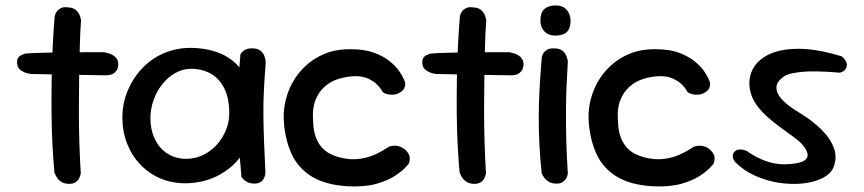

<svg xmlns="http://www.w3.org/2000/svg" viewBox="-20 -676 3176 706"><path d="M234 0Q218 0 207 -6.5Q196 -13 190.5 -21.5Q185 -30 182.5 -36Q180 -42 180 -42Q176 -85 173 -141.5Q170 -198 169.5 -260.5Q169 -323 170 -386Q171 -449 174 -508Q177 -567 181 -616Q181 -616 182.5 -621.5Q184 -627 189 -634Q194 -641 203.5 -646Q213 -651 229 -649Q247 -648 256.5 -641Q266 -634 270.5 -625Q275 -616 276.5 -609Q278 -602 278 -602Q275 -563 273.5 -509Q272 -455 271 -393.5Q270 -332 270 -269Q270 -206 272 -146.5Q274 -87 277 -38Q277 -38 275.5 -32.5Q274 -27 270.5 -19.5Q267 -12 258 -6Q249 0 234 0ZM371 -399Q292 -400 221 -401.5Q150 -403 95 -404Q95 -404 87.5 -405Q80 -406 70 -410Q60 -414 52 -421.5Q44 -429 43 -443Q42 -455 46 -462Q50 -469 57 -472.5Q64 -476 68.5 -477.5Q73 -479 73 -479Q81 -480 103 -481Q125 -482 156 -482.5Q187 -483 222.5 -483.5Q258 -484 294 -484Q330 -484 362 -484Q362 -484 367.5 -483Q373 -482 381 -479.5Q389 -477 397 -472Q405 -467 410 -459Q415 -451 415 -438Q414 -423 407 -414.5Q400 -406 392 -403Q384 -400 377.5 -399.5Q371 -399 371 -399Z M662 -2Q611 -2 568.5 -20.5Q526 -39 495 -72Q464 -105 447 -149Q430 -193 430 -243Q430 -296 449.5 -342.5Q469 -389 502.5 -424.5Q536 -460 580.5 -479.5Q625 -499 677 -500Q750 -500 803 -473.5Q856 -447 884.5 -391.5Q913 -336 913 -250Q913 -200 895.5 -155.5Q878 -111 845 -77Q812 -43 766 -23Q720 -3 662 -2ZM666 -92Q697 -92 725.5 -105.5Q754 -119 775.5 -142Q797 -165 810 -195.5Q823 -226 823 -259Q823 -315 804.5 -351.5Q786 -388 754.5 -405.5Q723 -423 682 -423Q652 -423 624.5 -407.5Q597 -392 576.5 -366Q556 -340 544.5 -307.5Q533 -275 533 -242Q533 -199 549.5 -164.5Q566 -130 596 -111Q626 -92 666 -92ZM916 -1Q899 -1 888.5 -7Q878 -13 873 -19Q868 -25 868 -25Q861 -98 857 -170.5Q853 -243 855 -319Q857 -395 864 -476Q864 -476 868 -482Q872 -488 882.5 -493.5Q893 -499 912 -498Q929 -497 938.5 -489Q948 -481 952 -470.5Q956 -460 956.5 -452.5Q957 -445 957 -445Q953 -394 950.5 -347Q948 -300 948.5 -252.5Q949 -205 951 -153Q953 -101 956 -39Q956 -39 955 -33.5Q954 -28 950.5 -20.5Q947 -13 938.5 -7Q930 -1 916 -1Z M1259 9Q1177 4 1127 -26.5Q1077 -57 1053 -108.5Q1029 -160 1024 -225Q1020 -277 1035.5 -325.5Q1051 -374 1083.5 -412.5Q1116 -451 1163 -473.5Q1210 -496 1270 -495Q1320 -495 1354.5 -482.5Q1389 -470 1412 -451.5Q1435 -433 1447.5 -415Q1460 -397 1465 -384.5Q1470 -372 1470 -372Q1470 -372 1470 -366Q1470 -360 1466.5 -351.5Q1463 -343 1451 -336Q1440 -329 1427 -328Q1414 -327 1403 -330Q1392 -333 1387 -338Q1387 -338 1381.5 -347Q1376 -356 1364.5 -367Q1353 -378 1333.5 -387Q1314 -396 1286 -396Q1254 -395 1225 -386Q1196 -377 1174 -357.5Q1152 -338 1140 -308Q1128 -278 1131 -236Q1132 -185 1149 -154.5Q1166 -124 1195.5 -109.5Q1225 -95 1264 -91Q1294 -89 1320 -95Q1346 -101 1366 -111Q1386 -121 1397.5 -128.5Q1409 -136 1411 -137Q1424 -141 1436 -140Q1448 -139 1458.5 -133.5Q1469 -128 1477 -118Q1486 -107 1486.5 -97Q1487 -87 1485 -80.5Q1483 -74 1483 -74Q1483 -74 1471 -60.5Q1459 -47 1432.5 -29.5Q1406 -12 1363.5 0Q1321 12 1259 9Z M1724 0Q1708 0 1697 -6.5Q1686 -13 1680.5 -21.5Q1675 -30 1672.5 -36Q1670 -42 1670 -42Q1666 -85 1663 -141.5Q1660 -198 1659.5 -260.5Q1659 -323 1660 -386Q1661 -449 1664 -508Q1667 -567 1671 -616Q1671 -616 1672.5 -621.5Q1674 -627 1679 -634Q1684 -641 1693.5 -646Q1703 -651 1719 -649Q1737 -648 1746.5 -641Q1756 -634 1760.5 -625Q1765 -616 1766.5 -609Q1768 -602 1768 -602Q1765 -563 1763.5 -509Q1762 -455 1761 -393.5Q1760 -332 1760 -269Q1760 -206 1762 -146.5Q1764 -87 1767 -38Q1767 -38 1765.5 -32.5Q1764 -27 1760.5 -19.5Q1757 -12 1748 -6Q1739 0 1724 0ZM1861 -399Q1782 -400 1711 -401.5Q1640 -403 1585 -404Q1585 -404 1577.5 -405Q1570 -406 1560 -410Q1550 -414 1542 -421.5Q1534 -429 1533 -443Q1532 -455 1536 -462Q1540 -469 1547 -472.5Q1554 -476 1558.5 -477.5Q1563 -479 1563 -479Q1571 -480 1593 -481Q1615 -482 1646 -482.5Q1677 -483 1712.5 -483.5Q1748 -484 1784 -484Q1820 -484 1852 -484Q1852 -484 1857.5 -483Q1863 -482 1871 -479.5Q1879 -477 1887 -472Q1895 -467 1900 -459Q1905 -451 1905 -438Q1904 -423 1897 -414.5Q1890 -406 1882 -403Q1874 -400 1867.5 -399.5Q1861 -399 1861 -399Z M2022 -1Q2008 -2 1998.5 -7.5Q1989 -13 1983 -20.5Q1977 -28 1974.5 -33Q1972 -38 1972 -38Q1966 -92 1963.5 -143Q1961 -194 1961 -244.5Q1961 -295 1964 -349Q1967 -403 1972 -463Q1972 -463 1973 -468.5Q1974 -474 1978.5 -481Q1983 -488 1992.5 -493.5Q2002 -499 2019 -498Q2036 -498 2046 -491Q2056 -484 2060.5 -474.5Q2065 -465 2066.5 -458Q2068 -451 2068 -451Q2065 -401 2063 -353Q2061 -305 2061 -255Q2061 -205 2062.5 -151.5Q2064 -98 2068 -39Q2068 -39 2067 -33Q2066 -27 2061.5 -19.5Q2057 -12 2048 -6Q2039 0 2022 -1ZM2023 -545Q1996 -545 1981.5 -561Q1967 -577 1967 -600Q1967 -629 1981.5 -642.5Q1996 -656 2023 -656Q2050 -656 2064 -639.5Q2078 -623 2078 -600Q2078 -585 2073.5 -572.5Q2069 -560 2057 -553Q2045 -546 2023 -545Z M2380 9Q2298 4 2248 -26.5Q2198 -57 2174 -108.5Q2150 -160 2145 -225Q2141 -277 2156.5 -325.5Q2172 -374 2204.5 -412.5Q2237 -451 2284 -473.5Q2331 -496 2391 -495Q2441 -495 2475.5 -482.5Q2510 -470 2533 -451.5Q2556 -433 2568.5 -415Q2581 -397 2586 -384.5Q2591 -372 2591 -372Q2591 -372 2591 -366Q2591 -360 2587.5 -351.5Q2584 -343 2572 -336Q2561 -329 2548 -328Q2535 -327 2524 -330Q2513 -333 2508 -338Q2508 -338 2502.5 -347Q2497 -356 2485.5 -367Q2474 -378 2454.5 -387Q2435 -396 2407 -396Q2375 -395 2346 -386Q2317 -377 2295 -357.5Q2273 -338 2261 -308Q2249 -278 2252 -236Q2253 -185 2270 -154.5Q2287 -124 2316.5 -109.5Q2346 -95 2385 -91Q2415 -89 2441 -95Q2467 -101 2487 -111Q2507 -121 2518.5 -128.5Q2530 -136 2532 -137Q2545 -141 2557 -140Q2569 -139 2579.5 -133.5Q2590 -128 2598 -118Q2607 -107 2607.5 -97Q2608 -87 2606 -80.5Q2604 -74 2604 -74Q2604 -74 2592 -60.5Q2580 -47 2553.5 -29.5Q2527 -12 2484.5 0Q2442 12 2380 9Z M2870 -72Q2930 -74 2944.5 -91.5Q2959 -109 2933 -141Q2922 -155 2900 -171Q2878 -187 2852.5 -205.5Q2827 -224 2802.5 -245.5Q2778 -267 2760 -293Q2742 -319 2737 -350Q2731 -391 2749.5 -424.5Q2768 -458 2811 -477.5Q2854 -497 2920 -496.5Q2986 -496 3074 -469Q3074 -469 3077.5 -466.5Q3081 -464 3085 -459Q3089 -454 3092 -447Q3095 -440 3093 -431Q3091 -423 3086.5 -418.5Q3082 -414 3076.5 -411.5Q3071 -409 3067 -409Q3063 -409 3063 -409Q3063 -409 3052 -410Q3041 -411 3023 -412Q3005 -413 2983 -413.5Q2961 -414 2938.5 -412.5Q2916 -411 2896 -407Q2876 -403 2863 -395Q2845 -383 2838.5 -369Q2832 -355 2837.5 -338.5Q2843 -322 2862.5 -303Q2882 -284 2917 -263Q2967 -233 3001 -199Q3035 -165 3047 -129.5Q3059 -94 3044 -59Q3034 -36 3004 -21Q2974 -6 2933 -1.5Q2892 3 2847 -3.5Q2802 -10 2758.5 -29Q2715 -48 2683 -81Q2683 -81 2680.5 -84Q2678 -87 2676 -92.5Q2674 -98 2674.5 -104.5Q2675 -111 2680 -117Q2686 -124 2693.5 -125.5Q2701 -127 2708 -126Q2715 -125 2719.5 -123.5Q2724 -122 2724 -122Q2724 -122 2736 -114Q2748 -106 2768.5 -95.5Q2789 -85 2815.5 -78Q2842 -71 2870 -72Z"/></svg>

Font: Sour Gummy
Style: Regular
Weight: 400
Designer: Stefie Justprince
Foundry: Eifetstype
Version: Version 1.000